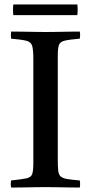

<svg xmlns="http://www.w3.org/2000/svg" viewBox="-20 -843 410 864"><path d="M240 -589V-124Q240 -93 242 -75Q244 -57 253 -49Q262 -41 282 -37.5Q302 -34 339 -31Q342 -15 339 1Q319 1 290 0.5Q261 0 232.5 -0.5Q204 -1 185 -1Q166 -1 137.5 -0.5Q109 0 80.5 0.5Q52 1 30 1Q27 -14 30 -31Q78 -36 99 -40.5Q120 -45 125 -60Q130 -75 130 -111V-576Q130 -618 125 -636Q120 -654 99 -659.5Q78 -665 30 -669Q28 -684 30 -701Q51 -701 80.5 -700.5Q110 -700 139 -699.5Q168 -699 187 -699Q206 -699 234 -699.5Q262 -700 291 -700.5Q320 -701 339 -701Q342 -686 339 -669Q292 -665 271 -660Q250 -655 245 -640Q240 -625 240 -589ZM40 -823H328Q331 -799 328 -775H40Q37 -799 40 -823Z"/></svg>

Font: Tiro Devanagari Sanskrit
Style: Regular
Weight: 400
Designer: Devanagari: John Hudson & Fiona Ross. Latin: John Hudson.
Foundry: Tiro Typeworks Ltd.
Version: Version 1.52